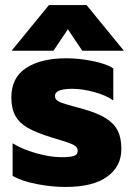

<svg xmlns="http://www.w3.org/2000/svg" viewBox="-20 -726 525 761"><path d="M174 -706H323L471 -525H306L249 -610L192 -525H26ZM30 -29V-158Q69 -134 124 -118.5Q179 -103 224 -103Q258 -103 273 -108Q288 -113 288 -128Q288 -140 278 -147.5Q268 -155 242 -163.5Q216 -172 182 -182Q124 -200 90.5 -219Q57 -238 41 -267Q25 -296 25 -340Q25 -418 83.5 -456.5Q142 -495 243 -495Q293 -495 347.5 -484Q402 -473 429 -455V-328Q401 -348 354 -361Q307 -374 266 -374Q234 -374 216 -367.5Q198 -361 198 -345Q198 -330 216 -322Q234 -314 280 -302Q311 -294 306 -295Q367 -278 400 -257Q433 -236 447 -207.5Q461 -179 461 -135Q461 -66 404.5 -25.5Q348 15 240 15Q185 15 125.5 3.5Q66 -8 30 -29Z"/></svg>

Font: Readiness
Style: Bold
Weight: 700
Designer: Katatrad Team
Foundry: CadsonDemak
Version: Version 1.00;January 16, 2020;FontCreator 12.0.0.2550 64-bit